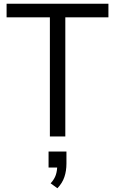

<svg xmlns="http://www.w3.org/2000/svg" viewBox="-20 -725 611 1020"><path d="M245 0V-633H15V-705H556V-633H327V0ZM285 275 249 249Q269 227 276.5 204.5Q284 182 284 154L300 165H238V80H333V144Q333 183 322 215.5Q311 248 285 275Z"/></svg>

Font: Nunito Sans 10pt SemiCondensed
Style: Regular
Weight: 400
Width: 4
Designer: Vernon Adams
Foundry: Vernon Adams
Version: Version 3.101;gftools[0.9.27]